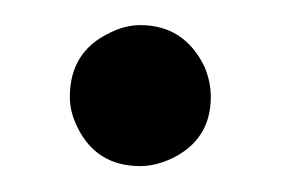

<svg xmlns="http://www.w3.org/2000/svg" viewBox="-20 -125 218 149"><path d="M34.2 -49.8Q34.2 -85 65.4 -99.6Q77.1 -105.5 88.9 -105.5Q123 -105.5 138.7 -73.2Q143.6 -61.5 143.6 -49.8Q143.6 -16.6 113.3 -2Q100.6 3.9 88.9 3.9Q54.7 3.9 40 -26.4Q34.2 -38.1 34.2 -49.8Z"/></svg>

Font: Post No Bills Colombo
Style: SemiBold
Weight: 700
Designer: Kosala Senevirathne, Siva Puranthara, Lasantha Premarathna, Tharique Azeez
Foundry: Mooniak
Version: Version 1.220 ; ttfautohint (v1.5)